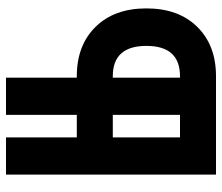

<svg xmlns="http://www.w3.org/2000/svg" viewBox="-70 -670 740 640"><g transform="rotate(90 300.0 -350.0)"><path d="M239 0V-236H234Q131 -236 69.5 -298.5Q8 -361 8 -468Q8 -575 69.5 -637.5Q131 -700 234 -700H562V0H438V-236H363V0ZM438 -356V-580H363V-356ZM234 -356H239V-580H234Q133 -580 133 -468Q133 -356 234 -356Z"/></g></svg>

Font: Red Hat Mono
Style: Bold
Weight: 700
Monospace: yes
Designer: Pentagram, MCKL
Foundry: Pentagram, MCKL
Version: Version 1.023; ttfautohint (v1.8.3)